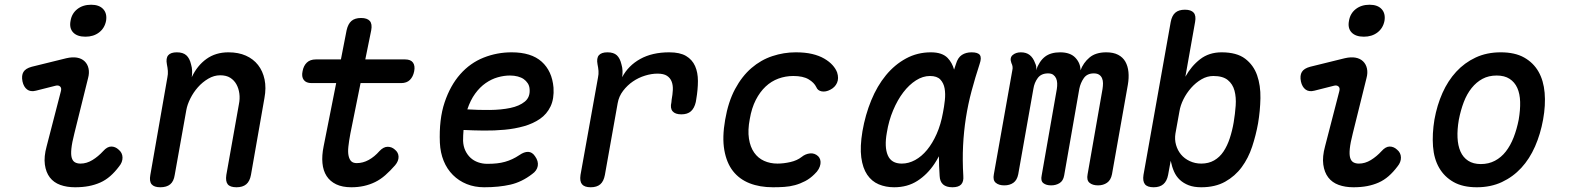

<svg xmlns="http://www.w3.org/2000/svg" viewBox="-20 -781 6640 811"><path d="M132 -398Q109 -392 94.5 -403Q80 -414 75 -437Q70 -462 79 -477Q88 -492 114 -499L260 -535Q286 -541 305.5 -537.5Q325 -534 337.5 -522Q350 -510 354 -491.5Q358 -473 352 -451L294 -217Q284 -178 281.5 -153Q279 -128 283 -114.5Q287 -101 296.5 -95.5Q306 -90 320 -90Q346 -90 370.5 -105Q395 -120 416 -143Q433 -162 450 -162Q467 -162 481 -149Q497 -136 497.5 -116Q498 -96 483 -78Q465 -54 445.5 -37Q426 -20 403.5 -10Q381 0 355 5Q329 10 297 10Q262 10 234.5 0Q207 -10 190.5 -31.5Q174 -53 169.5 -86Q165 -119 177 -163L237 -395Q241 -409 234 -415.5Q227 -422 215 -419ZM341 -626Q306 -626 289 -644Q272 -662 278 -693Q283 -724 306.5 -742.5Q330 -761 365 -761Q399 -761 416 -742.5Q433 -724 428 -693Q422 -662 398.5 -644Q375 -626 341 -626Z M727 -560Q753 -560 767 -547.5Q781 -535 787 -509Q791 -496 791.5 -482Q792 -468 790 -455Q813 -504 852 -532Q891 -560 945 -560Q987 -560 1018.5 -546Q1050 -532 1070 -506.5Q1090 -481 1097.5 -445.5Q1105 -410 1097 -367L1040 -42Q1035 -15 1020 -2.5Q1005 10 979 10Q952 10 942 -2.5Q932 -15 936 -42L989 -340Q994 -364 991 -386Q988 -408 978.5 -425Q969 -442 952.5 -452.5Q936 -463 910 -463Q884 -463 859.5 -448.5Q835 -434 816 -412.5Q797 -391 784 -365Q771 -339 767 -316L718 -42Q714 -15 699 -2.5Q684 10 657 10Q631 10 620.5 -2.5Q610 -15 615 -42L687 -454Q690 -468 689 -481.5Q688 -495 685 -509Q680 -535 690.5 -547.5Q701 -560 727 -560Z M1691 -530Q1715 -530 1724.5 -516.5Q1734 -503 1729.5 -480Q1725 -457 1711.5 -443.5Q1698 -430 1674 -430H1503L1460 -217Q1454 -185 1451.5 -161.5Q1449 -138 1452.5 -122.5Q1456 -107 1464 -99.5Q1472 -92 1487 -92Q1513 -92 1537.5 -105.5Q1562 -119 1583 -143Q1600 -161 1617.5 -161Q1635 -161 1648 -149Q1663 -137 1663.5 -119Q1664 -101 1649 -83Q1628 -59 1607.5 -41Q1587 -23 1564.5 -12Q1542 -1 1517 4.5Q1492 10 1464 10Q1426 10 1400 -2.5Q1374 -15 1359.5 -37.5Q1345 -60 1342 -92Q1339 -124 1347 -163L1400 -430H1296Q1273 -430 1263 -443.5Q1253 -457 1258 -480Q1262 -503 1276 -516.5Q1290 -530 1314 -530H1420L1444 -653Q1450 -680 1464.5 -692.5Q1479 -705 1505 -705Q1531 -705 1542 -692.5Q1553 -680 1548 -653L1523 -530Z M2240 -121Q2255 -100 2251.5 -80Q2248 -60 2228 -46Q2184 -12 2135.5 -1Q2087 10 2025 10Q1985 10 1951.5 -3.5Q1918 -17 1893 -42Q1868 -67 1854 -101.5Q1840 -136 1838 -178Q1834 -277 1858 -348.5Q1882 -420 1924 -467.5Q1966 -515 2022.5 -537.5Q2079 -560 2141 -560Q2224 -560 2268 -520.5Q2312 -481 2318 -411Q2321 -364 2305.5 -331.5Q2290 -299 2261 -279Q2232 -259 2193.5 -248Q2155 -237 2111.5 -233Q2068 -229 2023.5 -229.5Q1979 -230 1938 -232Q1937 -221 1936.5 -209.5Q1936 -198 1936 -186Q1937 -163 1945.5 -145Q1954 -127 1967.5 -114.5Q1981 -102 1999.5 -95.5Q2018 -89 2038 -89Q2061 -89 2079 -91Q2097 -93 2113 -97.5Q2129 -102 2144 -109Q2159 -116 2174 -126Q2194 -140 2211 -139.5Q2228 -139 2240 -121ZM1954 -319Q2001 -316 2049 -316.5Q2097 -317 2135.5 -325Q2174 -333 2197 -352Q2220 -371 2217 -405Q2216 -419 2209 -429.5Q2202 -440 2192 -447Q2182 -454 2167 -458Q2152 -462 2134 -462Q2109 -462 2082.5 -454.5Q2056 -447 2031.5 -430Q2007 -413 1987 -385.5Q1967 -358 1954 -319Z M2475 10Q2449 10 2438.5 -2.5Q2428 -15 2432 -42L2506 -454Q2509 -468 2508 -481.5Q2507 -495 2504 -509Q2499 -535 2509.5 -547.5Q2520 -560 2546 -560Q2572 -560 2585.5 -547.5Q2599 -535 2605 -509Q2609 -496 2609.5 -482Q2610 -468 2608 -455Q2634 -504 2684.5 -532Q2735 -560 2807 -560Q2852 -560 2878 -544.5Q2904 -529 2916 -502Q2928 -475 2928 -439Q2928 -403 2921 -362L2919 -350Q2913 -324 2898.5 -311Q2884 -298 2858 -298Q2832 -298 2821 -311Q2810 -324 2816 -349L2817 -360Q2821 -381 2822 -401Q2823 -421 2817 -436.5Q2811 -452 2797 -461Q2783 -470 2757 -470Q2732 -470 2704.5 -461.5Q2677 -453 2653.5 -437Q2630 -421 2612 -397.5Q2594 -374 2589 -345L2535 -42Q2530 -15 2515.5 -2.5Q2501 10 2475 10Z M3043 -275Q3056 -351 3085 -405Q3114 -459 3154 -493.5Q3194 -528 3242.5 -544Q3291 -560 3341 -560Q3381 -560 3410.5 -553Q3440 -546 3461.5 -533.5Q3483 -521 3496.5 -506Q3510 -491 3516 -475Q3524 -450 3515.5 -431Q3507 -412 3487 -402Q3468 -392 3451 -395Q3434 -398 3428 -413Q3419 -432 3395.5 -446Q3372 -460 3331 -460Q3298 -460 3268 -449Q3238 -438 3214 -415.5Q3190 -393 3172.5 -359Q3155 -325 3147 -278Q3138 -231 3143.5 -195.5Q3149 -160 3165.5 -136.5Q3182 -113 3207.5 -101.5Q3233 -90 3264 -90Q3290 -90 3318.5 -96.5Q3347 -103 3366 -118Q3382 -131 3401.5 -133Q3421 -135 3436 -121Q3442 -115 3444.5 -106.5Q3447 -98 3445.5 -88Q3444 -78 3438 -67Q3432 -56 3420 -45Q3402 -27 3381 -16Q3360 -5 3338 1Q3316 7 3292.5 8.5Q3269 10 3245 10Q3189 10 3146 -7Q3103 -24 3076 -58.5Q3049 -93 3039.5 -147Q3030 -201 3043 -275Z M3757 10Q3721 10 3691.5 -2.5Q3662 -15 3643 -43Q3624 -71 3618 -116Q3612 -161 3623 -227Q3635 -296 3660 -357Q3685 -418 3722 -463Q3759 -508 3807 -534Q3855 -560 3912 -560Q3960 -560 3983 -536Q4002 -516 4010 -487L4018 -511Q4026 -538 4043 -549Q4060 -560 4084 -560Q4111 -560 4119 -548.5Q4127 -537 4118 -511Q4099 -453 4084 -397Q4069 -341 4060 -283.5Q4051 -226 4048 -165.5Q4045 -105 4049 -38Q4051 -14 4040 -2Q4029 10 4003 10Q3977 10 3963.5 -2Q3950 -14 3949 -38Q3946 -81 3946 -121Q3937 -104 3927 -89Q3897 -44 3855 -17Q3813 10 3757 10ZM3789 -90Q3818 -90 3845.5 -105Q3873 -120 3896 -148Q3919 -176 3936.5 -215.5Q3954 -255 3963 -305Q3968 -330 3971 -357.5Q3974 -385 3970 -407.5Q3966 -430 3952 -445Q3938 -460 3908 -460Q3878 -460 3849 -441.5Q3820 -423 3795.5 -391Q3771 -359 3752.5 -315Q3734 -271 3726 -221Q3715 -160 3730 -125Q3745 -90 3789 -90Z M4222 2Q4199 2 4186 -9Q4173 -20 4178 -45L4256 -484Q4258 -492 4257 -499.5Q4256 -507 4252 -515Q4244 -537 4257.5 -548.5Q4271 -560 4292 -560Q4315 -560 4329.5 -548.5Q4344 -537 4352 -515Q4356 -507 4357 -499.5Q4358 -492 4356 -484Q4370 -523 4394 -541.5Q4418 -560 4458 -560Q4501 -560 4522.5 -537Q4544 -514 4544 -484Q4556 -516 4582 -538Q4608 -560 4653 -560Q4683 -560 4703 -549.5Q4723 -539 4733.5 -520.5Q4744 -502 4746.5 -477Q4749 -452 4744 -423L4677 -45Q4672 -20 4656 -9Q4640 2 4618 2Q4595 2 4582 -9Q4569 -20 4574 -45L4637 -405Q4639 -418 4639 -429.5Q4639 -441 4635 -450.5Q4631 -460 4622.5 -465.5Q4614 -471 4600 -471Q4572 -471 4558 -451Q4544 -431 4539 -406L4475 -40Q4471 -17 4455.5 -7.5Q4440 2 4420 2Q4399 2 4387 -7.5Q4375 -17 4380 -40L4444 -405Q4446 -418 4445.5 -429.5Q4445 -441 4441 -450Q4437 -459 4429 -465Q4421 -471 4407 -471Q4378 -471 4363.5 -451.5Q4349 -432 4345 -406L4281 -45Q4276 -20 4260.5 -9Q4245 2 4222 2Z M4853 10Q4826 10 4816 -3Q4806 -16 4810 -42L4925 -688Q4930 -715 4944.5 -727.5Q4959 -740 4985 -740Q5011 -740 5022 -727.5Q5033 -715 5028 -688L4987 -457Q5012 -502 5049.5 -531Q5087 -560 5140 -560Q5204 -560 5239.5 -533Q5275 -506 5290 -463Q5305 -420 5304 -366.5Q5303 -313 5294 -260Q5285 -210 5269 -161.5Q5253 -113 5225 -75Q5197 -37 5155 -13.5Q5113 10 5054 10Q5023 10 5001 1.5Q4979 -7 4963.5 -21.5Q4948 -36 4939 -56.5Q4930 -77 4925 -102L4914 -42Q4909 -16 4894 -3Q4879 10 4853 10ZM5054 -90Q5085 -90 5108.5 -103.5Q5132 -117 5148 -141Q5164 -165 5174.5 -197Q5185 -229 5191 -264Q5197 -300 5199.5 -335Q5202 -370 5194.5 -398Q5187 -426 5166 -443Q5145 -460 5105 -460Q5079 -460 5055 -446Q5031 -432 5011.5 -410Q4992 -388 4979 -362Q4966 -336 4962 -311L4945 -217Q4941 -192 4947.5 -169Q4954 -146 4968.5 -128.5Q4983 -111 5005.5 -100.5Q5028 -90 5054 -90Z M5532 -398Q5509 -392 5494.5 -403Q5480 -414 5475 -437Q5470 -462 5479 -477Q5488 -492 5514 -499L5660 -535Q5686 -541 5705.5 -537.5Q5725 -534 5737.5 -522Q5750 -510 5754 -491.5Q5758 -473 5752 -451L5694 -217Q5684 -178 5681.5 -153Q5679 -128 5683 -114.5Q5687 -101 5696.5 -95.5Q5706 -90 5720 -90Q5746 -90 5770.5 -105Q5795 -120 5816 -143Q5833 -162 5850 -162Q5867 -162 5881 -149Q5897 -136 5897.5 -116Q5898 -96 5883 -78Q5865 -54 5845.5 -37Q5826 -20 5803.5 -10Q5781 0 5755 5Q5729 10 5697 10Q5662 10 5634.5 0Q5607 -10 5590.5 -31.5Q5574 -53 5569.5 -86Q5565 -119 5577 -163L5637 -395Q5641 -409 5634 -415.5Q5627 -422 5615 -419ZM5741 -626Q5706 -626 5689 -644Q5672 -662 5678 -693Q5683 -724 5706.5 -742.5Q5730 -761 5765 -761Q5799 -761 5816 -742.5Q5833 -724 5828 -693Q5822 -662 5798.5 -644Q5775 -626 5741 -626Z M6218 10Q6159 10 6120 -12Q6081 -34 6059 -72Q6037 -110 6033 -162.5Q6029 -215 6039 -276Q6050 -337 6073 -388.5Q6096 -440 6131 -478Q6166 -516 6213 -538Q6260 -560 6319 -560Q6379 -560 6418 -538Q6457 -516 6478.5 -478.5Q6500 -441 6504.5 -389Q6509 -337 6498 -276Q6487 -215 6464 -162.5Q6441 -110 6406 -72Q6371 -34 6324 -12Q6277 10 6218 10ZM6235 -88Q6268 -88 6294.5 -102Q6321 -116 6340.5 -141Q6360 -166 6373.5 -200.5Q6387 -235 6395 -276Q6402 -317 6401 -351Q6400 -385 6389 -409.5Q6378 -434 6356.5 -448Q6335 -462 6302 -462Q6268 -462 6242 -448Q6216 -434 6196 -409Q6176 -384 6163 -350Q6150 -316 6142 -275Q6135 -234 6136.5 -200Q6138 -166 6149 -141Q6160 -116 6181.5 -102Q6203 -88 6235 -88Z"/></svg>

Font: Maple Mono NL Medium
Style: Italic
Weight: 500
Italic angle: -10°
Monospace: yes
Designer: subframe7536
Version: Version 7.000